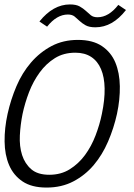

<svg xmlns="http://www.w3.org/2000/svg" viewBox="-31 -826 596 857"><path d="M491.2 -317.9Q477.1 -253.9 451.4 -194.3Q425.8 -134.8 387.5 -89.4Q349.1 -43.9 296.6 -16.4Q244.1 11.2 176.8 11.2Q109.9 11.2 69.3 -16.4Q28.8 -43.9 9.5 -89.4Q-9.8 -134.8 -10.5 -194.3Q-11.2 -253.9 2.9 -317.9Q17.1 -381.8 42.5 -441.4Q67.9 -501 107.4 -546.9Q147 -592.8 199 -620.4Q251 -647.9 316.9 -647.9Q382.8 -647.9 423.8 -620.4Q464.8 -592.8 483.9 -546.9Q502.9 -501 503.9 -441.4Q504.9 -381.8 491.2 -317.9ZM423.8 -317.9Q437 -380.9 436 -431.4Q435.1 -481.9 419.9 -517.6Q404.8 -553.2 376 -572Q347.2 -590.8 305.2 -590.8Q252.9 -590.8 213.9 -566.4Q174.8 -542 146 -502.4Q117.2 -462.9 98.6 -414.6Q80.1 -366.2 69.8 -317.9Q60.1 -270 57.6 -221.4Q55.2 -172.9 67.6 -134Q80.1 -95.2 108.6 -70.6Q137.2 -45.9 189 -45.9Q241.2 -45.9 280.5 -70.6Q319.8 -95.2 348.4 -134Q377 -172.9 395.5 -221.4Q414.1 -270 423.8 -317.9ZM531.2 -781.2Q471.2 -704.1 395 -704.1Q367.2 -704.1 351.1 -713.1Q335 -722.2 324 -732.7Q313 -743.2 302 -752.2Q291 -761.2 272 -761.2Q222.2 -761.2 179.2 -707L145 -730Q206.1 -806.2 281.2 -806.2Q309.1 -806.2 325 -797.1Q340.8 -788.1 352.1 -777.6Q363.3 -767.1 374.3 -758.1Q385.3 -749 404.3 -749Q454.1 -749 497.1 -804.2Z"/></svg>

Font: Anonymous Pro
Style: Italic
Weight: 400
Italic angle: -12°
Monospace: yes
Designer: Mark Simonson
Version: Version 1.003